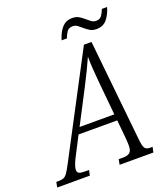

<svg xmlns="http://www.w3.org/2000/svg" viewBox="-209 -988 951 1096"><g transform="rotate(-20 266.5 -440.0)"><path d="M-52 0 -46 -32H-30Q-12 -32 -0.5 -37Q11 -42 22.5 -58.5Q34 -75 52 -110L370 -714H416L479 -103Q483 -58 492 -45Q501 -32 525 -32H539L532 0H327L333 -32H360Q388 -32 401 -43.5Q414 -55 414 -85Q414 -93 413.5 -106Q413 -119 412 -128L401 -243H166L103 -121Q82 -78 82 -58Q82 -43 92 -37.5Q102 -32 129 -32H153L146 0ZM292 -485 186 -281H397L378 -479Q374 -523 371 -564.5Q368 -606 368 -642Q352 -606 334.5 -569.5Q317 -533 292 -485ZM469 -773Q446 -773 430 -782.5Q414 -792 400.5 -804Q387 -816 374 -825.5Q361 -835 346 -835Q321 -835 310 -819Q299 -803 291 -781H259Q271 -824 295 -852Q319 -880 359 -880Q382 -880 398 -870.5Q414 -861 427.5 -849Q441 -837 454 -827.5Q467 -818 483 -818Q506 -818 517.5 -834.5Q529 -851 536 -871H568Q556 -829 533 -801Q510 -773 469 -773Z"/></g></svg>

Font: Noto Serif Condensed Light
Style: Italic
Weight: 300
Width: 3
Italic angle: -12°
Designer: Monotype Design Team
Foundry: Monotype Imaging Inc.
Version: Version 2.014; ttfautohint (v1.8.4.7-5d5b)